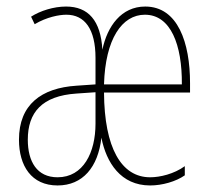

<svg xmlns="http://www.w3.org/2000/svg" viewBox="-20 -557 648 587"><path d="M424 -537C351 -537 308 -477 293 -405C288 -494 250 -537 182 -537C144 -537 103 -524 75 -506L86 -483C123 -505 161 -512 183 -512C239 -512 272 -468 272 -380V-299L214 -295C106 -288 38 -237 38 -130C38 -50 76 10 156 10C233 10 280 -46 290 -136C305 -60 349 10 439 10C476 10 518 -2 545 -21V-49C512 -25 469 -15 439 -15C351 -15 299 -105 298 -274H561V-303C561 -426 524 -537 424 -537ZM423 -512C502 -512 537 -420 536 -299H298C302 -438 353 -512 423 -512ZM214 -271 272 -275V-179C272 -91 235 -15 156 -15C93 -15 65 -63 65 -130C65 -213 108 -264 214 -271Z"/></svg>

Font: Noto Sans Myanmar ExtraCondensed Thin
Style: Regular
Weight: 100
Width: 2
Designer: Monotype Design Team
Foundry: Monotype Imaging Inc.
Version: Version 2.107